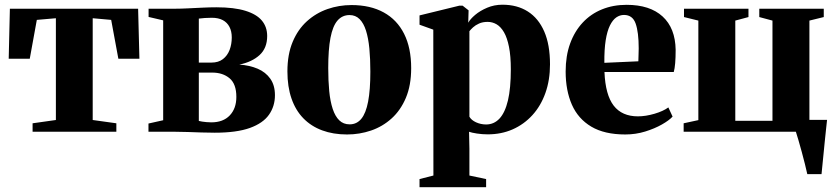

<svg xmlns="http://www.w3.org/2000/svg" viewBox="-20 -560 3559 816"><path d="M118.5 0V-36L217.5 -50V-482.5L136.5 -475.5L106.5 -310.5H17L22 -523H567L572.5 -310.5H483L452.5 -475.5L374 -482.5V-50L474.5 -36V0Z M892.5 4Q865.5 4 835.8 3Q806 2 777.5 1Q749 0 726.5 0H611V-35L673.5 -49V-473.5L611.5 -488V-523H727Q749 -523 779 -524.5Q809 -526 841 -527.5Q873 -529 899.5 -529Q975 -529 1022.8 -514.2Q1070.5 -499.5 1093 -472.5Q1115.5 -445.5 1115.5 -407Q1115.5 -355.5 1083.2 -326Q1051 -296.5 997 -285.5Q1041 -282.5 1075 -268Q1109 -253.5 1128.8 -225.5Q1148.5 -197.5 1148.5 -155.5Q1148.5 -108.5 1123.2 -72.5Q1098 -36.5 1042 -16.2Q986 4 892.5 4ZM878 -40Q928.5 -40 956.5 -69.5Q984.5 -99 984.5 -148Q984.5 -203 955.8 -227.2Q927 -251.5 882 -251.5H825V-46Q831 -44.5 839.2 -43.2Q847.5 -42 857.5 -41Q867.5 -40 878 -40ZM825 -294H878.5Q908.5 -294 927.5 -308.8Q946.5 -323.5 955.8 -347.8Q965 -372 965 -401Q965 -427 955.2 -445.8Q945.5 -464.5 926.8 -474.5Q908 -484.5 880 -484.5Q864.5 -484.5 850.5 -483.5Q836.5 -482.5 825 -481Z M1201.5 -256.5Q1201.5 -329 1223.8 -382Q1246 -435 1284.5 -469.8Q1323 -504.5 1371.8 -521.5Q1420.5 -538.5 1474 -538.5Q1554 -538.5 1610.8 -507.2Q1667.5 -476 1697.5 -416.2Q1727.5 -356.5 1727.5 -270.5Q1727.5 -197.5 1705 -144.2Q1682.5 -91 1644.2 -56.5Q1606 -22 1557 -5.2Q1508 11.5 1455 11.5Q1396 11.5 1349 -6Q1302 -23.5 1269 -57.5Q1236 -91.5 1218.8 -141.5Q1201.5 -191.5 1201.5 -256.5ZM1466 -31.5Q1496 -31.5 1515.5 -55Q1535 -78.5 1544.5 -128.2Q1554 -178 1554 -255.5Q1554 -309.5 1549.8 -353.8Q1545.5 -398 1535.5 -429.8Q1525.5 -461.5 1508.2 -478.8Q1491 -496 1465.5 -496Q1434.5 -496 1414.2 -472.5Q1394 -449 1384.5 -399.2Q1375 -349.5 1375 -270.5Q1375 -217 1379.2 -173Q1383.5 -129 1394 -97.2Q1404.5 -65.5 1422 -48.5Q1439.5 -31.5 1466 -31.5Z M1763 235.5V201L1822 186L1821.5 -434L1763 -455V-494.5L1932.5 -536H1946L1971.5 -516L1970 -463.5Q1978.5 -479 1999.5 -496.8Q2020.5 -514.5 2050.5 -527.2Q2080.5 -540 2115.5 -540Q2178 -540 2223.2 -511.2Q2268.5 -482.5 2293 -426.2Q2317.5 -370 2317.5 -286.5Q2317.5 -219.5 2298 -164.8Q2278.5 -110 2242.8 -70.8Q2207 -31.5 2158.8 -10.2Q2110.5 11 2053 11Q2029.5 11 2006.8 7.5Q1984 4 1973.5 0L1975 71.5V186L2046 201V235.5ZM2046 -31Q2079.5 -31 2103 -56.2Q2126.5 -81.5 2138.8 -133.2Q2151 -185 2151 -265.5Q2151 -322 2143.2 -360.8Q2135.5 -399.5 2122 -422.8Q2108.5 -446 2090.8 -456.5Q2073 -467 2052.5 -467Q2031.5 -467 2016 -460Q2000.5 -453 1990.5 -443.8Q1980.5 -434.5 1975 -427.5V-64Q1983 -49.5 2003.2 -40.2Q2023.5 -31 2046 -31Z M2637.5 11.5Q2549 11.5 2493 -21.8Q2437 -55 2410.5 -115.2Q2384 -175.5 2384 -256Q2384 -322.5 2403 -374.8Q2422 -427 2456.5 -464Q2491 -501 2538.5 -520.2Q2586 -539.5 2643 -539.5Q2742 -539.5 2796 -490Q2850 -440.5 2851.5 -348.5Q2851.5 -315 2849.5 -291.5Q2847.5 -268 2843.5 -254H2549Q2551 -205 2560.8 -169.5Q2570.5 -134 2588.2 -111Q2606 -88 2631.8 -76.8Q2657.5 -65.5 2691 -65.5Q2724 -65.5 2761.5 -76.5Q2799 -87.5 2820.5 -103.5L2838.5 -64.5Q2824 -48.5 2793.2 -31Q2762.5 -13.5 2722 -1Q2681.5 11.5 2637.5 11.5ZM2548.5 -293 2693 -299.5Q2693.5 -314 2693.8 -327Q2694 -340 2694.5 -354.5Q2694.5 -423 2681.5 -459.8Q2668.5 -496.5 2632 -496.5Q2614.5 -496.5 2599.2 -486Q2584 -475.5 2572.2 -451.8Q2560.5 -428 2554.2 -389Q2548 -350 2548.5 -293Z M3411 180Q3407.5 162.5 3401 137.5Q3394.5 112.5 3387.5 85.8Q3380.5 59 3373.5 36Q3366.5 13 3362.5 0H2885.5V-36L2948 -49.5V-472.5L2887 -487.5V-523H3161V-487.5L3105 -472.5V-46.5H3263V-472.5L3207 -487.5V-523H3481V-487.5L3420 -472.5V-50.5H3495Q3493 -33 3490.5 -9Q3488 15 3485.2 41.8Q3482.5 68.5 3480 94.5Q3477.5 120.5 3475.2 142.8Q3473 165 3471.5 180Z"/></svg>

Font: Merriweather 96pt ExtraBold
Style: Regular
Weight: 800
Version: Version 2.100